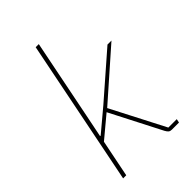

<svg xmlns="http://www.w3.org/2000/svg" viewBox="-220 -830 919 919"><g transform="rotate(-45 240.0 -370.0)"><path d="M53 0 201 -740H222L141 -335L118 -221H122L234 -315L453 -506H480L237 -292L378 -19H435L431 0H383Q372 0 366 -5Q360 -10 354 -21L221 -280L112 -189L74 0Z"/></g></svg>

Font: IBM Plex Sans Thin
Style: Italic
Weight: 250
Italic angle: -11.31°
Designer: Mike Abbink, Paul van der Laan, Pieter van Rosmalen
Foundry: Bold Monday
Version: Version 3.201